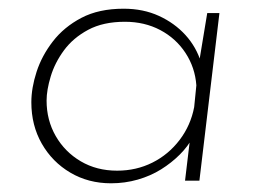

<svg xmlns="http://www.w3.org/2000/svg" viewBox="-20 -415 593 441"><path d="M235 6Q183 6 141.5 -18.5Q100 -43 76 -85Q52 -127 52 -180Q52 -213 64 -250Q76 -287 101.5 -320Q127 -353 167 -374Q207 -395 264 -395Q309 -395 345 -378.5Q381 -362 406 -334.5Q431 -307 442 -271L435 -258L456 -385H484L438 0H405L419 -117L423 -100Q412 -79 393 -60Q374 -41 350 -26Q326 -11 296.5 -2.5Q267 6 235 6ZM249 -23Q293 -23 330 -41.5Q367 -60 392.5 -93.5Q418 -127 426 -169L431 -219Q428 -260 406 -293.5Q384 -327 348 -346Q312 -365 267 -365Q217 -365 182.5 -346.5Q148 -328 127 -299.5Q106 -271 96.5 -239.5Q87 -208 87 -184Q87 -139 108 -102.5Q129 -66 165.5 -44.5Q202 -23 249 -23Z"/></svg>

Font: Josefin Sans Thin ExtraLight
Style: Italic
Weight: 250
Italic angle: -7°
Version: Version 2.000